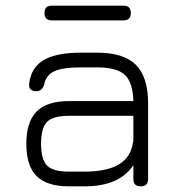

<svg xmlns="http://www.w3.org/2000/svg" viewBox="-20 -658 627 678"><path d="M163 -586Q137 -586 137 -612Q137 -638 163 -638H416Q442 -638 442 -612Q442 -586 416 -586ZM223 0Q146 0 109.5 -36Q73 -72 73 -150Q73 -228 109.5 -264.5Q146 -301 223 -301H451Q449 -367 421 -393.5Q393 -420 323 -420H265Q201 -420 172 -406.5Q143 -393 136 -360Q129 -336 109 -336Q80 -336 83 -363Q90 -420 134.5 -446Q179 -472 265 -472H323Q417 -472 460 -429Q503 -386 503 -292V-26Q503 0 477 0Q451 0 451 -26V-75Q402 0 279 0ZM279 -52Q434 -52 449 -152Q449 -153 449.5 -155.5Q450 -158 451 -159V-249H223Q167 -249 146 -227.5Q125 -206 125 -150Q125 -94 146.5 -73Q168 -52 223 -52Z"/></svg>

Font: Jura
Style: Regular
Weight: 400
Designer: Daniel Johnson, Alexei Vanyashin
Foundry: Daniel Johnson
Version: Version 5.103